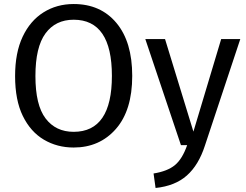

<svg xmlns="http://www.w3.org/2000/svg" viewBox="-20 -721 1224 954"><path d="M346 12Q264 12 198 -27Q132 -66 93.5 -144.5Q55 -223 55 -343Q55 -459 92.5 -538.5Q130 -618 196 -659.5Q262 -701 346 -701Q480 -701 558.5 -607Q637 -513 637 -344Q637 -173 556 -80.5Q475 12 346 12ZM346 -66Q536 -66 536 -344Q536 -623 346 -623Q256 -623 206 -555Q156 -487 156 -343Q156 -199 206.5 -132.5Q257 -66 346 -66ZM753 213 743 141Q812 130 849 99.5Q886 69 910 0H879L702 -527H800L941 -67L1079 -527H1174L998 3Q967 99 908.5 151Q850 203 753 213Z"/></svg>

Font: Trujillo
Style: Regular
Weight: 400
Designer: Fira Sans original fonts by bBox Type GmbH, Carrois Corporate GbR, & Edenspiekermann AG / Changes by Cristiano Sobral
Foundry: Fira Sans original fonts by bBox Type GmbH, Carrois Corporate GbR, & Edenspiekermann AG / Changes by Cristiano Sobral
Version: Version 4.301;October 17, 2021;FontCreator 14.0.0.2814 64-bi